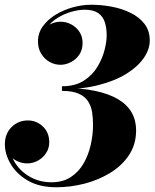

<svg xmlns="http://www.w3.org/2000/svg" viewBox="-20 -779 651 809"><path d="M217 10Q146 10 98 -17.8Q50 -45.5 25.2 -87.5Q0.5 -129.5 0.5 -171Q0.5 -215.5 28.8 -243.5Q57 -271.5 97.5 -271.5Q134 -271.5 160.8 -246Q187.5 -220.5 187.5 -179.5Q187.5 -154 174.2 -134Q161 -114 139.8 -102.2Q118.5 -90.5 94.5 -90.5Q70.5 -90.5 49.5 -101.5Q28.5 -112.5 15 -130.8Q1.5 -149 1.5 -171H20.5Q20.5 -129.5 43.8 -92.8Q67 -56 107 -33.5Q147 -11 197 -11Q245 -11 278.5 -33Q312 -55 332.5 -91Q353 -127 362.5 -169.5Q372 -212 372 -253Q372 -281 368 -306.5Q364 -332 351 -352.2Q338 -372.5 311.8 -384.2Q285.5 -396 241 -396V-408.5Q322 -408.5 381 -396Q440 -383.5 478.2 -360.5Q516.5 -337.5 535 -304.5Q553.5 -271.5 553.5 -230Q553.5 -171 524 -126.2Q494.5 -81.5 445 -51Q395.5 -20.5 336.2 -5.2Q277 10 217 10ZM241 -403V-415.5Q296.5 -415.5 333 -439Q369.5 -462.5 390.5 -497.5Q411.5 -532.5 420.5 -568.2Q429.5 -604 429.5 -629Q429.5 -661.5 421.5 -686Q413.5 -710.5 393.2 -724.2Q373 -738 336.5 -738Q311.5 -738 281.2 -729.5Q251 -721 223.5 -704.2Q196 -687.5 178 -662.5Q160 -637.5 160 -604.5H141Q141 -628.5 155.5 -647.2Q170 -666 191.5 -676.8Q213 -687.5 235 -687.5Q259 -687.5 280.2 -676.2Q301.5 -665 314.8 -644.8Q328 -624.5 328 -598Q328 -569 313.8 -548.2Q299.5 -527.5 278 -516.8Q256.5 -506 235 -506Q210.5 -506 188.8 -518.2Q167 -530.5 153.5 -552.8Q140 -575 140 -604.5Q140 -640 160.5 -668.2Q181 -696.5 214 -716.8Q247 -737 286.5 -748Q326 -759 364.5 -759Q406.5 -759 449.8 -751Q493 -743 529.5 -725.2Q566 -707.5 588.5 -678.8Q611 -650 611 -608.5Q611 -571 585.8 -534.5Q560.5 -498 512.8 -468.2Q465 -438.5 396.2 -420.8Q327.5 -403 241 -403Z"/></svg>

Font: Bodoni Moda 11pt ExtraBold
Style: Italic
Weight: 800
Italic angle: -13°
Version: Version 2.004